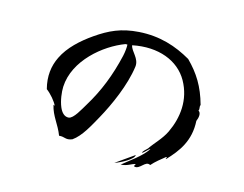

<svg xmlns="http://www.w3.org/2000/svg" viewBox="-91 -794 1182 932"><g transform="rotate(15 500.0 -328.0)"><path d="M881 -305C889 -323 893 -348 878 -356C884 -366 876 -372 881 -385C857 -472 821 -529 765 -585C689 -629 605 -657 501 -650C413 -644 356 -617 291 -572C235 -533 182 -485 154 -427C131 -380 124 -327 140 -266C163 -249 189 -218 198 -198L191 -201C203 -147 236 -116 256 -63C286 -66 290 -50 323 -63C365 -92 396 -153 423 -201C464 -275 514 -386 527 -482C533 -525 490 -549 485 -579C612 -605 717 -564 765 -479C814 -392 802 -299 765 -221C745 -179 711 -148 689 -115C682 -109 668 -95 665 -88C675 -87 693 -116 701 -114C669 -69 623 -40 581 -5C615 -7 629 -22 652 -27C652 -27 644 -19 647 -13C677 -5 693 -56 720 -40C738 -61 765 -82 785 -98C796 -98 778 -88 788 -89C839 -143 887 -205 881 -305ZM640 -69C620 -55 549 -5 549 -5C581 -16 640 -47 640 -69ZM462 -576C463 -564 461 -540 456 -518C432 -415 398 -328 346 -243C330 -217 302 -162 278 -160C257 -158 241 -175 231 -199C218 -230 213 -271 214 -298C220 -432 350 -538 452 -576C455 -577 462 -576 462 -576Z"/></g></svg>

Font: Yuji Syuku Std R
Style: Regular
Weight: 400
Designer: Kataoka Yuji
Foundry: Kinuta Font Factory
Version: Version 3.000;hotconv 1.0.111;makeotfexe 2.5.65597